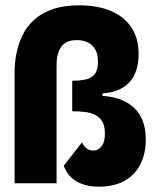

<svg xmlns="http://www.w3.org/2000/svg" viewBox="-20 -690 587 723"><path d="M352 13Q320 13 293.5 4.5Q267 -4 248 -22Q229 -40 220 -66L289 -154Q293 -144 299.5 -137Q306 -130 314 -126.5Q322 -123 330 -123Q342 -123 350 -128Q358 -133 364 -141.5Q370 -150 372.5 -161.5Q375 -173 375 -187Q375 -216 365 -232.5Q355 -249 338 -257.5Q321 -266 299 -268.5Q277 -271 252 -271V-386Q284 -386 305.5 -391.5Q327 -397 338 -412.5Q349 -428 349 -458Q349 -487 338 -505Q327 -523 309 -531Q291 -539 270 -539Q247 -539 232.5 -532Q218 -525 210 -513Q202 -501 198 -487Q194 -473 193.5 -459Q193 -445 193 -434V0H35V-420Q35 -454 42 -489Q49 -524 64.5 -556.5Q80 -589 107.5 -614.5Q135 -640 177 -655Q219 -670 278 -670Q348 -670 398 -648.5Q448 -627 475 -586.5Q502 -546 502 -486Q502 -444 488 -412Q474 -380 444 -361Q414 -342 366 -338V-329Q422 -325 458.5 -303.5Q495 -282 512 -247Q529 -212 529 -165Q529 -113 509.5 -73Q490 -33 450.5 -10Q411 13 352 13Z"/></svg>

Font: Bricolage Grotesque 72pt SemiCondensed ExtraBold
Style: Regular
Weight: 800
Width: 4
Designer: Mathieu Triay
Foundry: Atelier Triay
Version: Version 1.001;gftools[0.9.33.dev8+g029e19f]